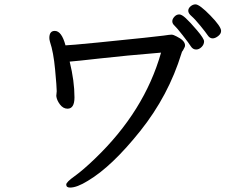

<svg xmlns="http://www.w3.org/2000/svg" viewBox="-20 -827 1040 876"><path d="M299.8 28.8Q282.2 28.8 282.2 15.1Q282.2 3.9 320.6 -23.4Q358.9 -50.8 413.1 -103Q639.2 -319.8 714.8 -586.9Q548.8 -573.2 437.5 -560.5Q326.2 -547.9 297.9 -545.9Q319.8 -457 319.8 -382.8Q319.8 -331.1 288.1 -331.1Q268.1 -331.1 253.4 -350.6Q238.8 -370.1 236.8 -389.2L238.8 -411.1Q238.8 -430.2 231.4 -509.5Q224.1 -588.9 208 -636.2Q205.1 -647 205.1 -653.8Q205.1 -686 230 -686Q261.2 -686 278.8 -620.1Q294.9 -620.1 424.8 -632.8Q698.2 -660.2 726.6 -664.6Q754.9 -668.9 762.2 -668.9Q771 -668.9 785.2 -661.1Q824.2 -642.1 824.2 -620.1Q824.2 -613.8 821.5 -609.9Q818.8 -606 816.9 -601.1Q814.9 -596.2 812.5 -594Q810.1 -591.8 808.1 -584Q749 -391.1 619.6 -229Q490.2 -66.9 380.9 -2Q331.1 28.8 299.8 28.8ZM875 -601.1Q859.9 -601.1 850.8 -615.5Q841.8 -629.9 814 -665.5Q786.1 -701.2 776.1 -710.2Q766.1 -719.2 766.1 -730Q766.1 -740.2 775.6 -750.7Q785.2 -761.2 797.9 -761.2Q809.1 -761.2 827.6 -744.1Q846.2 -727.1 878.7 -689Q911.1 -650.9 911.1 -638.2Q911.1 -624 899.7 -612.5Q888.2 -601.1 875 -601.1ZM950.2 -651.9Q937 -651.9 928 -665.5Q918.9 -679.2 894 -709.7Q869.1 -740.2 854 -753.2Q838.9 -766.1 838.9 -777.8Q838.9 -789.1 849.4 -798.1Q859.9 -807.1 872.1 -807.1Q890.1 -807.1 939.5 -756.6Q988.8 -706.1 988.8 -686Q988.8 -672.9 975.3 -662.4Q961.9 -651.9 950.2 -651.9Z"/></svg>

Font: LXGW WenKai Screen
Style: Regular
Weight: 400
Designer: LXGW / Fontworks Inc.
Foundry: LXGW / Fontworks Inc.
Version: Version 1.510;January 18,2025